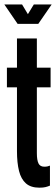

<svg xmlns="http://www.w3.org/2000/svg" viewBox="-27 -860 259 888"><path d="M155 8Q115.5 8 93 -11.8Q70.5 -31.5 61 -69.2Q51.5 -107 51.5 -161V-456H5V-547H51.5V-682H143.5V-547H207V-456H143.5V-151.5Q143.5 -119.5 151 -104.2Q158.5 -89 178 -89Q186.5 -89 193 -90.5Q199.5 -92 204 -94V-1.5Q194.5 2.5 184 5.2Q173.5 8 155 8ZM54.5 -749.5 -7 -839.5H75L102 -794.5L129.5 -839.5H212L150 -749.5Z"/></svg>

Font: League Gothic SemiCondensed
Style: Regular
Weight: 400
Width: 4
Designer: The League of Moveable Type
Version: Version 2.001